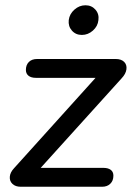

<svg xmlns="http://www.w3.org/2000/svg" viewBox="-20 -712 507 732"><path d="M33.4 -70.5 365.2 -438.4 368.8 -415.2H117.1Q98.7 -415.2 88.7 -423.2Q78.7 -431.3 78.7 -445.2Q78.7 -464.6 90.2 -475.9Q101.6 -487.1 121.7 -487.1H421.1Q442 -487.1 453.2 -476.2Q464.3 -465.2 462 -447.8Q459.8 -430.4 443.6 -413.3L112 -46.4L108.3 -72H373.9Q392.3 -72 402.3 -64.4Q412.3 -56.8 412.3 -42.3Q412.3 -22.9 400.5 -11.5Q388.8 0 369.4 0H58.9Q39 0 27.6 -10.8Q16.1 -21.5 17.4 -38.1Q18.6 -54.7 33.4 -70.5ZM242.1 -635.4Q245 -658.8 263.7 -675.3Q282.4 -691.9 305.8 -691.9Q329.2 -691.9 343.8 -675.3Q358.4 -658.8 355.2 -635.4Q352.9 -612 334.2 -595.4Q315.5 -578.8 292.1 -578.8Q268.7 -578.8 254.1 -595.4Q239.5 -612 242.1 -635.4Z"/></svg>

Font: SN Pro Thin
Style: Italic
Weight: 200
Italic angle: -9°
Designer: Tobias Whetton
Foundry: Supernotes
Version: Version 1.003;Glyphs 3.3 (3324)